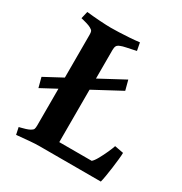

<svg xmlns="http://www.w3.org/2000/svg" viewBox="-158 -777 856 903"><g transform="rotate(30 270.0 -325.0)"><path d="M383 -480 397 -427 37 -234 23 -287ZM249 -563V-63H425Q435 -71 447.5 -93.5Q460 -116 471 -140.5Q482 -165 486 -178L534 -169Q534 -157 531.5 -133.5Q529 -110 525.5 -83.5Q522 -57 518 -34Q514 -11 511 0H177Q156 0 126.5 2.5Q97 5 56 9L48 -29Q48 -29 58.5 -31.5Q69 -34 82 -38Q95 -42 104 -47Q115 -53 117.5 -59.5Q120 -66 120 -79V-571Q120 -584 117.5 -590Q115 -596 104 -602Q95 -607 82 -611Q69 -615 58.5 -617.5Q48 -620 48 -620L57 -659Q92 -655 130 -652.5Q168 -650 190 -650Q207 -650 234 -651Q261 -652 290 -654Q319 -656 343 -659L351 -617Q351 -617 335 -613.5Q319 -610 299.5 -606Q280 -602 271 -598Q257 -593 253 -585Q249 -577 249 -563Z"/></g></svg>

Font: Buenard
Style: Regular
Weight: 400
Version: Version 2.000